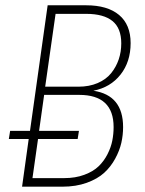

<svg xmlns="http://www.w3.org/2000/svg" viewBox="-20 -702 545 722"><path d="M331.1 -360.8Q442.9 -344.2 442.9 -224.1Q442.9 -194.3 436.3 -165Q429.7 -135.7 413.1 -105.2Q396.5 -74.7 371.6 -52Q346.7 -29.3 306.2 -14.6Q265.6 0 214.8 0H63L87.9 -179.2H13.2L18.1 -210H92.8L159.2 -682.1H304.2Q384.3 -682.1 427.7 -645.8Q471.2 -609.4 471.2 -540Q471.2 -469.7 433.3 -421.6Q395.5 -373.5 331.1 -360.8ZM189 -649.9 149.9 -376H274.9Q315.4 -376 347.2 -389.6Q378.9 -403.3 397.7 -426.5Q416.5 -449.7 426.3 -478.3Q436 -506.8 436 -539.1Q436 -596.2 402.8 -623Q369.6 -649.9 304.2 -649.9ZM221.2 -32.2Q263.7 -32.2 297.1 -44.7Q330.6 -57.1 350.8 -76.7Q371.1 -96.2 384.3 -122.3Q397.5 -148.4 402.3 -173.3Q407.2 -198.2 407.2 -224.1Q407.2 -345.2 277.8 -345.2H146L127 -210H276.9L272 -179.2H123L102.1 -32.2Z"/></svg>

Font: Fira Sans Compressed UltraLight
Style: Italic
Weight: 200
Width: 3
Italic angle: -8°
Designer: Carrois Corporate & Edenspiekermann AG
Foundry: Carrois Corporate GbR & Edenspiekermann AG
Version: Version 4.203;PS 004.203;hotconv 1.0.88;makeotf.lib2.5.64775